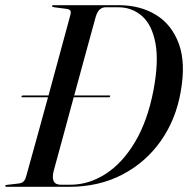

<svg xmlns="http://www.w3.org/2000/svg" viewBox="-28 -720 725 740"><path d="M-8 -3.5Q-8 -7 -1.5 -7.5L42 -12.5Q56 -14 62.5 -20.2Q69 -26.5 72.5 -39Q88 -94 110.5 -175.8Q133 -257.5 157 -345H58Q54 -345 55 -348.5Q56 -352 60 -352H159Q183.5 -442.5 206.2 -526Q229 -609.5 243 -661.5Q246.5 -674 243 -679.2Q239.5 -684.5 227 -686L181 -692Q172.5 -693 172.5 -696.5Q172.5 -700 178 -700H429.5Q512 -700 573 -662.8Q634 -625.5 661.2 -551.5Q688.5 -477.5 668.5 -366.5Q650 -259.5 591.8 -176.8Q533.5 -94 443.2 -47Q353 0 239 0H-2.5Q-8 0 -8 -3.5ZM243 -8Q314 -8 378.8 -49.5Q443.5 -91 492 -172Q540.5 -253 563.5 -372Q584.5 -483.5 571 -554.2Q557.5 -625 519 -658.5Q480.5 -692 427.5 -692H379Q366.5 -692 356.8 -683.8Q347 -675.5 341 -655.5Q325.5 -598.5 303.2 -517.8Q281 -437 258 -352H394Q397.5 -352 396.5 -348.5Q395.5 -345 391.5 -345H256Q234 -263.5 213.5 -188Q193 -112.5 179 -61.5Q165.5 -8 206.5 -8Z"/></svg>

Font: Fraunces 144pt S000
Style: Italic
Weight: 400
Italic angle: -16°
Version: Version 1.000; ttfautohint (v1.8.3)